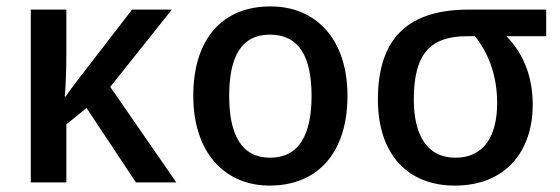

<svg xmlns="http://www.w3.org/2000/svg" viewBox="-20 -569 1746 599"><path d="M516 -539H392L230 -329C215 -309 198 -288 185 -268H182C185 -298 187 -350 187 -399V-539H76V0H187V-181L250 -232L404 0H530L324 -298Z M1064 -270C1064 -449 964 -549 824 -549C675 -549 583 -449 583 -270C583 -91 683 10 821 10C970 10 1064 -91 1064 -270ZM695 -270C695 -392 733 -461 822 -461C913 -461 952 -392 952 -270C952 -149 913 -77 823 -77C733 -77 695 -149 695 -270Z M1642 -242C1642 -336 1609 -406 1560 -456H1684V-539H1442C1264 -539 1159 -460 1159 -259C1159 -84 1255 10 1399 10C1559 10 1642 -99 1642 -242ZM1271 -259C1271 -403 1324 -456 1437 -456H1462C1506 -400 1531 -331 1531 -247C1531 -148 1492 -77 1401 -77C1309 -77 1271 -152 1271 -259Z"/></svg>

Font: Noto Sans Thai Medium
Style: Regular
Weight: 500
Designer: Monotype Design Team
Foundry: Monotype Imaging Inc.
Version: Version 1.901